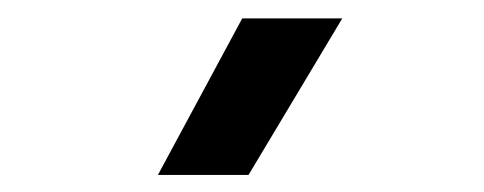

<svg xmlns="http://www.w3.org/2000/svg" viewBox="-20 -780 540 214"><path d="M156 -585 250 -759.5H361.5L257 -585Z"/></svg>

Font: Geologica
Style: Regular
Weight: 400
Designer: Sindre Bremnes, Frode Helland
Foundry: Monokrom Skriftforlag AS
Version: Version 1.010; ttfautohint (v1.8.4.7-5d5b);gftools[0.9.28]